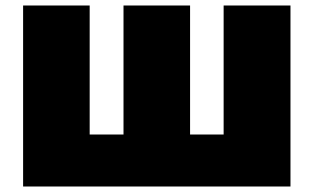

<svg xmlns="http://www.w3.org/2000/svg" viewBox="-20 -678 1139 698"><path d="M1036 -658V0H64V-658H306V-189H429V-658H671V-189H793V-658Z"/></svg>

Font: Ysabeau Black
Style: Regular
Weight: 900
Designer: Christian Thalmann (Catharsis Fonts)
Version: Version 0.003